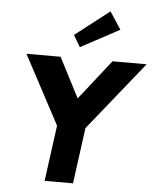

<svg xmlns="http://www.w3.org/2000/svg" viewBox="-70 -1210 1018 1267"><g transform="rotate(5 439.0 -576.0)"><path d="M383 -976 428.5 -899 685.2 -1037 609.8 -1152ZM81.5 -825 324 -370 274 0H462L512 -370L877.5 -825H651.5L443.9 -561L307.5 -825Z"/></g></svg>

Font: Hussar Techniczny
Style: Bold 
Weight: 700
Foundry: Cannot Into Space Fonts
Version: Version 0.77